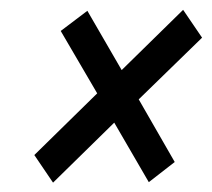

<svg xmlns="http://www.w3.org/2000/svg" viewBox="-20 -536 441 400"><path d="M90.5 -155.5 51.5 -213 182.5 -341.5 106.5 -471.5 162 -513.5 233.5 -390 361.5 -515.5 401 -457.5 269 -329 344 -198.5 290 -156.5 218 -280.5Z"/></svg>

Font: Libre Caslon Condensed
Style: Italic
Weight: 400
Italic angle: -22.583°
Designer: Pablo Impallari, Rodrigo Fuenzalida, Katja Schimmel, Ertekin Erdin
Foundry: Pablo Impallari, Rodrigo Fuenzalida
Version: Version 2.000;gftools[0.9.33]